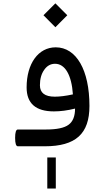

<svg xmlns="http://www.w3.org/2000/svg" viewBox="-20 -864 615 1134"><path d="M259.3 249.5H309.6V65.9H259.3ZM307.1 -703.1 377.4 -773.9 307.1 -844.2 236.8 -773.9ZM85.4 -99.1C74.7 -99.1 69.3 -82.5 69.3 -49.8C69.3 -16.6 74.7 0 85.4 0H244.1C427.2 0 508.3 -73.7 508.3 -238.3C508.3 -449.7 431.2 -584.5 309.1 -584.5C206.5 -584.5 137.2 -488.8 137.2 -347.7C137.2 -253.4 190.9 -206.1 298.3 -206.1C336.9 -206.1 378.4 -211.4 423.3 -222.7C423.3 -177.7 410.6 -146 385.3 -127.4C359.9 -108.4 315.4 -99.1 251.5 -99.1ZM410.6 -306.6C368.7 -297.4 333 -293 303.7 -293C245.1 -293 215.8 -315.4 215.8 -360.4C215.8 -397.5 224.1 -427.7 241.2 -451.7C257.8 -475.6 279.3 -487.3 305.2 -487.3C364.3 -487.3 402.8 -421.4 410.6 -306.6Z"/></svg>

Font: Estedad Medium
Style: Regular
Weight: 500
Designer: Amin Abedi
Version: Version 7.3